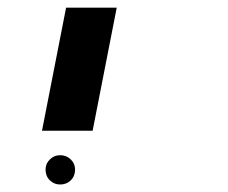

<svg xmlns="http://www.w3.org/2000/svg" viewBox="-20 -626 596 502"><path d="M285.2 -606 222.2 -284.2H89.8L152.8 -606ZM99.1 -182.6Q99.1 -198.2 110.4 -209.2Q121.6 -220.2 137.2 -220.2Q153.8 -220.2 165 -209.2Q176.3 -198.2 176.3 -182.6Q176.3 -165.5 165 -154.5Q153.8 -143.6 137.2 -143.6Q121.6 -143.6 110.4 -154.5Q99.1 -165.5 99.1 -182.6Z"/></svg>

Font: Arimo
Style: Italic
Weight: 400
Italic angle: -12°
Designer: Steve Matteson
Foundry: Monotype Imaging Inc.
Version: Version 1.33